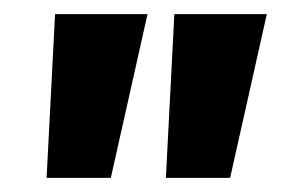

<svg xmlns="http://www.w3.org/2000/svg" viewBox="-20 -757 398 272"><path d="M58 -737H189L137 -505H46ZM227 -737H358L306 -505H215Z"/></svg>

Font: Krub
Style: Bold Italic
Weight: 700
Italic angle: -8°
Designer: Ekaluck Peanpanawate
Foundry: Cadson Demak Co.,Ltd.
Version: Version 1.000; ttfautohint (v1.6)